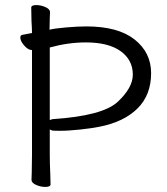

<svg xmlns="http://www.w3.org/2000/svg" viewBox="-20 -725 658 756"><path d="M60 -577Q60 -587 69 -588L106 -595Q106 -612 104 -642L103 -695Q103 -705 123 -705Q141 -705 159 -697Q177 -689 177 -677Q177 -664 176 -655L175 -608Q194 -613 240 -617Q286 -621 320 -621Q445 -621 510 -569.5Q575 -518 575 -437Q575 -351 521.5 -298Q468 -245 372 -226Q342 -220 296.5 -215Q251 -210 215 -210Q194 -210 186 -211Q180 -213 176 -215V-115Q176 -83 178 -39L179 1Q179 11 158 11Q140 11 122 3Q104 -5 104 -17Q104 -34 105 -47L106 -116V-528H105Q91 -528 75.5 -545.5Q60 -563 60 -577ZM189 -256Q385 -269 444 -324.5Q503 -380 503 -431Q503 -489 455 -523.5Q407 -558 318 -558Q248 -558 176 -538V-252Q184 -256 189 -256Z"/></svg>

Font: Iansui
Style: Regular
Weight: 400
Designer: But Ko / Fontworks Inc.
Foundry: zi-hi.com / Fontworks Inc.
Version: Version 1.002